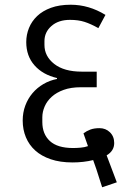

<svg xmlns="http://www.w3.org/2000/svg" viewBox="-20 -722 560 812"><path d="M388 -5 374 -45Q354 -40 331.5 -37.5Q309 -35 287 -35Q234 -35 194.5 -48.5Q155 -62 129 -85.5Q103 -109 89.5 -141.5Q76 -174 76 -212Q76 -246 87 -275.5Q98 -305 117.5 -328Q137 -351 163.5 -366.5Q190 -382 221 -388V-392Q161 -406 126 -445.5Q91 -485 91 -544Q91 -575 102.5 -603.5Q114 -632 137 -654Q160 -676 195.5 -689Q231 -702 279 -702Q356 -702 426 -659L396 -603Q364 -621 337.5 -629.5Q311 -638 276 -638Q227 -638 197.5 -612Q168 -586 168 -548V-532Q168 -484 209.5 -451.5Q251 -419 326 -419H389V-353H322Q280 -353 249.5 -342Q219 -331 199 -313Q179 -295 169 -272Q159 -249 159 -226V-206Q159 -155 191 -125.5Q223 -96 289 -96Q304 -96 321 -97.5Q338 -99 352 -104L333 -158Q346 -168 362 -174Q378 -180 401 -180Q427 -180 445 -162.5Q463 -145 463 -117Q463 -84 431 -65L448 -20L474 49L412 70Z"/></svg>

Font: IBM Plex Sans Devanagari
Style: Regular
Weight: 400
Designer: Mike Abbink, Paul van der Laan, Pieter van Rosmalen, Erin McLaughlin
Foundry: Bold Monday
Version: Version 1.1